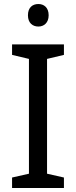

<svg xmlns="http://www.w3.org/2000/svg" viewBox="-20 -935 379 955"><path d="M171 -915C142 -915 119 -898 119 -859C119 -821 142 -803 171 -803C198 -803 222 -821 222 -859C222 -898 198 -915 171 -915ZM298 0V-52L214 -71V-642L298 -662V-714H40V-662L124 -642V-71L40 -52V0Z"/></svg>

Font: Noto Sans Miao
Style: Regular
Weight: 400
Designer: Monotype Design Team
Foundry: Monotype Imaging Inc.
Version: Version 2.003